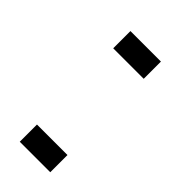

<svg xmlns="http://www.w3.org/2000/svg" viewBox="-14 -797 276 276"><g transform="rotate(-45 124.0 -659.0)"><path d="M225 -628V-690H190V-628ZM35 -628V-690H0V-628Z"/></g></svg>

Font: RazerF5 Thin
Style: Regular
Weight: 250
Foundry: Razer Inc.
Version: Version 2